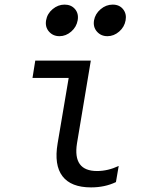

<svg xmlns="http://www.w3.org/2000/svg" viewBox="-20 -803 640 833"><path d="M374 -540 314 -181Q295 -61 401 -61Q448 -61 495 -83L483 -13Q435 10 375 10Q288 10 251 -38.5Q214 -87 230 -181L278 -465H121L133 -540ZM260 -783Q289 -783 305.5 -763.5Q322 -744 317 -715Q312 -686 289 -666Q266 -646 238 -646Q210 -646 192.5 -666Q175 -686 180 -715Q185 -744 208.5 -763.5Q232 -783 260 -783ZM388 -715Q393 -743 416.5 -763Q440 -783 469 -783Q498 -783 514 -763Q530 -743 525 -715Q520 -686 497 -666Q474 -646 446 -646Q418 -646 400.5 -666Q383 -686 388 -715Z"/></svg>

Font: CommitMono
Style: Italic
Weight: 400
Monospace: yes
Designer: Eigil Nikolajsen
Foundry: Eigil Nikolajsen
Version: Version 1.143